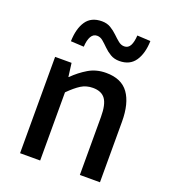

<svg xmlns="http://www.w3.org/2000/svg" viewBox="-147 -925 917 1032"><g transform="rotate(20 312.0 -408.5)"><path d="M87 0V-551H181L191 -474H193Q231 -512 275 -538Q319 -564 375 -564Q463 -564 503.5 -507.5Q544 -451 544 -346V0H429V-332Q429 -403 407 -433.5Q385 -464 336 -464Q298 -464 268.5 -445.5Q239 -427 202 -390V0ZM418 -648Q389 -648 367 -661Q345 -674 327.5 -691.5Q310 -709 294.5 -722Q279 -735 261 -735Q239 -735 227 -714Q215 -693 213 -655L138 -659Q140 -732 169 -774.5Q198 -817 259 -817Q288 -817 309.5 -804Q331 -791 348.5 -774Q366 -757 382 -744Q398 -731 416 -731Q439 -731 450 -752Q461 -773 463 -810L539 -806Q537 -734 507.5 -691Q478 -648 418 -648Z"/></g></svg>

Font: Source Han Sans SC Medium
Style: Regular
Weight: 500
Designer: Ryoko NISHIZUKA 西塚涼子 (kana, bopomofo & ideographs); Paul D. Hunt (Latin, Greek & Cyrillic); Sandoll Communications 산돌커뮤니
Foundry: Adobe
Version: Version 2.004;hotconv 1.0.118;makeotfexe 2.5.65603